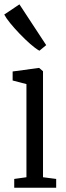

<svg xmlns="http://www.w3.org/2000/svg" viewBox="-32 -884 310 904"><path d="M35 0V-41.5L92.5 -49.5V-488L27.5 -505V-547.5L150 -564H152.5L170.5 -548.5V-49.5L232.5 -41.5V0ZM153 -645.5Q135 -655.5 110.5 -677Q86 -698.5 61 -724.5Q36 -750.5 16.2 -774.8Q-3.5 -799 -12 -815.5L59.5 -863.5L185.5 -671.5L154 -645.5Z"/></svg>

Font: Merriweather 24pt SemiCondensed Light
Style: Regular
Weight: 300
Width: 4
Designer: Eben Sorkin
Foundry: Eben Sorkin
Version: Version 2.100